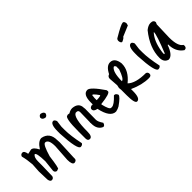

<svg xmlns="http://www.w3.org/2000/svg" viewBox="28 -1219 1930 1930"><g transform="rotate(-45 992.5 -254.0)"><path d="M35 -350Q42 -375 67 -375Q92 -375 100 -325H104L150 -335Q182 -335 212 -275H216Q260 -344 306 -344Q404 -326 404 -216L406 -181L397 21V40Q397 65 366 69Q335 69 335 -4L347 -185Q347 -285 300 -285Q273 -285 235 -154Q216 -4 204 -4Q187 -4 187 3Q156 -1 156 -29L169 -150Q166 -275 144 -275H141Q116 -256 116 -200V-147L112 6Q105 31 81 31Q60 31 54 -4L50 -122L56 -219Q50 -294 35 -350Z M473 -521Q511 -513 511 -487Q501 -459 479 -459Q442 -466 442 -496Q452 -521 473 -521ZM511 -381Q527 -381 538 -352L529 -281V-234Q529 -152 557 -19Q547 0 523 0Q482 0 469 -240V-275Q469 -381 511 -381Z M738 -337Q823 -330 823 -254L825 -241L823 -85Q823 -58 854 -12V-10Q846 19 825 19Q763 -7 763 -91V-104L760 -106L763 -110V-112L766 -250Q766 -279 741 -279H729Q679 -259 679 -60Q679 9 644 9Q617 9 616 -25V-125Q616 -319 650 -319L660 -322L681 -319Q708 -337 738 -337Z M975 -359Q1015 -358 1110 -219L1112 -202Q1112 -174 975 -159L972 -156V-152Q993 -62 1016 -62H1028Q1060 -62 1125 -131H1131Q1151 -131 1162 -102Q1162 -78 1078 -19Q1056 -6 1025 0Q944 0 912 -152Q866 -159 866 -190Q866 -212 900 -219V-215L910 -219V-244Q910 -359 975 -359ZM981 -287H972L968 -250V-219H972Q1028 -221 1028 -231Q1002 -270 981 -287Z M1332 -394Q1395 -394 1407 -306V-297Q1407 -200 1307 -119Q1365 -62 1510 -62Q1532 -55 1532 -31Q1532 -4 1497 -4Q1399 -4 1291 -54V-25Q1291 78 1247 78Q1216 78 1216 -41V-119L1213 -147L1220 -179L1213 -275V-279Q1213 -306 1241 -316Q1280 -394 1332 -394ZM1282 -175Q1311 -175 1347 -279V-322L1335 -335H1326Q1282 -305 1282 -175Z M1615 -381Q1631 -381 1642 -352L1633 -281V-234Q1633 -152 1661 -19Q1651 0 1627 0Q1586 0 1573 -240V-275Q1573 -381 1615 -381ZM1543 -485Q1543 -509 1563 -517Q1679 -586 1705 -586Q1722 -586 1727 -554L1721 -529L1607 -481Q1601 -466 1563 -451Q1546 -454 1543 -485Z M1899 -386Q1943 -386 1943 -351L1934 -332L1928 -149Q1928 -25 1978 5L1980 20Q1977 49 1953 49H1947Q1872 -2 1872 -107H1865Q1825 5 1768 5Q1715 -10 1715 -74Q1715 -215 1828 -355Q1866 -386 1899 -386ZM1778 -114 1774 -86V-67H1784Q1859 -254 1859 -295H1855Q1797 -230 1778 -114Z"/></g></svg>

Font: Just Me Again Down Here
Style: Regular
Weight: 400
Designer: Kimberly Geswein
Foundry: Kimberly Geswein
Version: Version 1.002 2007